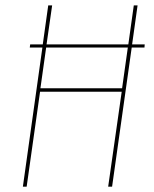

<svg xmlns="http://www.w3.org/2000/svg" viewBox="-20 -701 580 721"><path d="M523.4 -534.2 522.5 -522.5H474.6L400.9 0H386.2L437 -356.4H130.4L80.1 0H65.9L139.2 -522.5H91.8L93.3 -534.2H140.6L161.1 -680.7H175.8L154.8 -534.2H461.9L482.4 -680.7H496.6L476.1 -534.2ZM438.5 -369.6 460 -522.5H153.3L131.8 -369.6Z"/></svg>

Font: Fira Sans Compressed Hair
Style: Italic
Weight: 100
Width: 3
Italic angle: -8°
Designer: Carrois Corporate & Edenspiekermann AG
Foundry: Carrois Corporate GbR & Edenspiekermann AG
Version: Version 4.203;PS 004.203;hotconv 1.0.88;makeotf.lib2.5.64775